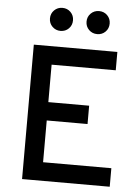

<svg xmlns="http://www.w3.org/2000/svg" viewBox="-60 -949 728 996"><g transform="rotate(5 304.0 -451.5)"><path d="M93 0V-700H528V-604.5H194V-409.5H406.5V-314H194V-96.5H549.5V0ZM415.5 -783Q390 -783 372.5 -800.2Q355 -817.5 355 -843Q355 -868.5 372.5 -885.8Q390 -903 415.5 -903Q441 -903 458.2 -885.8Q475.5 -868.5 475.5 -843Q475.5 -817.5 458.2 -800.2Q441 -783 415.5 -783ZM224.5 -783Q199.5 -783 182 -800.2Q164.5 -817.5 164.5 -843Q164.5 -868.5 182 -885.8Q199.5 -903 224.5 -903Q250 -903 267.2 -885.8Q284.5 -868.5 284.5 -843Q284.5 -817.5 267.2 -800.2Q250 -783 224.5 -783Z"/></g></svg>

Font: Overpass Medium
Style: Regular
Weight: 500
Designer: Delve Withrington, Dave Bailey, Thomas Jockin
Foundry: Delve Fonts LLC
Version: Version 4.000